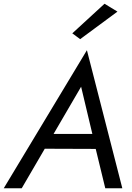

<svg xmlns="http://www.w3.org/2000/svg" viewBox="-45 -1005 705 1025"><path d="M582 -943 383 -796 341 -827 513 -985ZM517 0 466 -210 194 -211 71 0H-25L419 -737L608 0ZM388 -542 241 -290H448Z"/></svg>

Font: Von Book
Style: Italic
Weight: 400
Version: Version 4.000; ttfautohint (v1.8.4.7-5d5b)